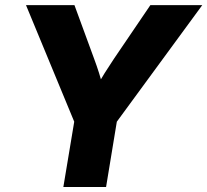

<svg xmlns="http://www.w3.org/2000/svg" viewBox="-20 -748 829 768"><path d="M233.4 0 276.9 -261.2 84 -727.5H277.8L356.4 -513.2Q367.2 -484.4 376.2 -455.8Q385.3 -427.2 394 -396H362.8Q380.9 -427.2 398.9 -456.1Q417 -484.9 436 -513.2L581.5 -727.5H789.1L447.3 -261.2L404.3 0Z"/></svg>

Font: Inter 28pt ExtraBold
Style: Italic
Weight: 800
Italic angle: -9.3988°
Designer: Rasmus Andersson
Foundry: rsms
Version: Version 4.001;git-66647c0bb